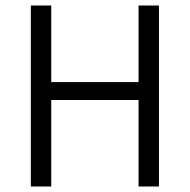

<svg xmlns="http://www.w3.org/2000/svg" viewBox="-20 -677 688 697"><path d="M92 -657H166V-379H483V-657H557V0H483V-314H166V0H92Z"/></svg>

Font: Assistant-zap
Style: zap
Weight: 400
Designer: Hebrew By Ben Nathan, Latin by Paul Hunt
Version: Version 2.001